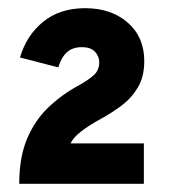

<svg xmlns="http://www.w3.org/2000/svg" viewBox="-20 -893 413 469"><path d="M27 -444Q27 -508.2 45.9 -553.5Q64.8 -598.7 97.9 -630.5Q131 -662.2 174 -685.4Q194.2 -696.5 208.3 -708.7Q222.4 -720.9 222.4 -741Q222.4 -755.2 212.2 -766.5Q201.9 -777.8 179.6 -777.8Q157.5 -777.8 143.6 -765.4Q129.7 -753 122.4 -728.4L28.8 -752.6Q44.7 -806.6 85.4 -839.8Q126.1 -873 187.8 -873Q251.7 -873 292 -837.8Q332.4 -802.5 332.4 -744Q332.4 -705.7 316.9 -679.6Q301.4 -653.5 277.3 -635.4Q253.2 -617.3 227 -603Q198 -587.1 178.5 -572.2Q159 -557.2 152.4 -542.8H331.4V-444Z"/></svg>

Font: Overpass
Style: Regular
Weight: 400
Designer: Delve Withrington, Dave Bailey, Thomas Jockin
Foundry: Delve Fonts LLC
Version: Version 4.000